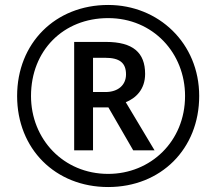

<svg xmlns="http://www.w3.org/2000/svg" viewBox="-20 -744 872 774"><path d="M416 10C629 10 783 -144 783 -357C783 -570 619 -724 416 -724C203 -724 49 -570 49 -357C49 -144 203 10 416 10ZM416 -43C235 -43 105 -184 105 -357C105 -540 235 -671 416 -671C597 -671 726 -530 726 -357C726 -174 587 -43 416 -43ZM279 -138H355V-311H417L517 -138H603L487 -332C527 -348 565 -383 565 -446C565 -532 516 -575 407 -575H279ZM405 -373H355V-511H404C462 -511 488 -491 488 -444C488 -402 457 -373 405 -373Z"/></svg>

Font: Noto Sans Hebrew Droid Medium
Style: Regular
Weight: 500
Designer: Monotype Design Team
Foundry: Monotype Imaging Inc.
Version: Version 1.100